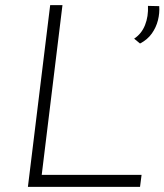

<svg xmlns="http://www.w3.org/2000/svg" viewBox="-20 -730 642 750"><path d="M176 -710H224L143 -47H533L527 0H89ZM527 -560 504 -579Q533 -598 546.5 -632Q560 -666 558 -707L602 -706Q604 -679 597 -651Q590 -623 573 -599Q556 -575 527 -560Z"/></svg>

Font: Josefin Sans Thin Light
Style: Italic
Weight: 300
Italic angle: -7°
Version: Version 2.000